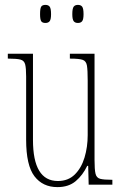

<svg xmlns="http://www.w3.org/2000/svg" viewBox="-20 -756 498 786"><path d="M215 10Q155 10 121 -34.5Q87 -79 87 -184V-443Q87 -477 83 -492.5Q79 -508 64 -512Q49 -516 16 -516H12V-536H115V-183Q115 -15 217 -15Q259 -15 286 -41.5Q313 -68 326 -111Q339 -154 339 -203V-426Q339 -468 336 -487Q333 -506 318.5 -511Q304 -516 269 -516H266V-536H367V-101Q367 -62 371 -45Q375 -28 390 -24Q405 -20 438 -20H440V0H343L341 -77H337Q319 -39 290 -14.5Q261 10 215 10ZM299 -662Q287 -662 281.5 -669.5Q276 -677 276 -698Q276 -721 281.5 -728.5Q287 -736 299 -736Q311 -736 316.5 -728.5Q322 -721 322 -698Q322 -677 316.5 -669.5Q311 -662 299 -662ZM166 -662Q153 -662 148.5 -669.5Q144 -677 144 -698Q144 -721 148.5 -728.5Q153 -736 166 -736Q178 -736 183.5 -728.5Q189 -721 189 -698Q189 -677 183.5 -669.5Q178 -662 166 -662Z"/></svg>

Font: Noto Serif Ethiopic ExtraCondensed Thin
Style: Regular
Weight: 100
Width: 2
Designer: Monotype Design Team
Foundry: Monotype Imaging Inc.
Version: Version 2.102; ttfautohint (v1.8.4.7-5d5b)